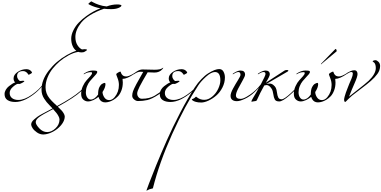

<svg xmlns="http://www.w3.org/2000/svg" viewBox="-20 -1498 5678 2858"><path d="M266 -248 248 -250Q225 -250 174.5 -207Q124 -164 124 -114.5Q124 -65 159.5 -37.5Q195 -10 254 -10Q345 -10 458.5 -91Q572 -172 622 -248Q626 -254 630 -254Q634 -254 634 -251Q634 -248 632 -244Q521 -100 364 -20Q280 20 207.5 20Q135 20 91.5 -8.5Q48 -37 48 -98Q48 -130 66 -161Q84 -192 112 -214Q167 -258 206 -272Q182 -291 182 -332Q182 -385 242 -426.5Q302 -468 372 -468Q407 -468 431.5 -450Q456 -432 456 -414Q456 -411 432.5 -397.5Q409 -384 406.5 -384Q404 -384 395.5 -398Q387 -412 368.5 -426Q350 -440 324 -440Q234 -440 234 -364Q234 -340 251.5 -316Q269 -292 282 -292L320 -296Q342 -296 342 -290Q342 -281 316 -268Q313 -267 295.5 -257.5Q278 -248 266 -248Z M598 -164Q598 -307 705.5 -446.5Q813 -586 974 -678Q1048 -721 1116 -742Q1080 -768 1060 -815.5Q1040 -863 1040 -922.5Q1040 -982 1072.5 -1047.5Q1105 -1113 1154 -1163Q1203 -1214 1264 -1258Q1368 -1334 1476 -1374Q1390 -1389 1318 -1425Q1294 -1437 1294 -1440Q1294 -1443 1315 -1460.5Q1336 -1478 1338.5 -1478Q1341 -1478 1369 -1462Q1397 -1446 1451 -1427Q1505 -1408 1568 -1402Q1646 -1432 1726 -1432Q1753 -1432 1770.5 -1427Q1788 -1422 1788 -1416Q1786 -1397 1743 -1379.5Q1700 -1362 1636.5 -1362Q1573 -1362 1528 -1368Q1409 -1327 1321.5 -1272.5Q1234 -1218 1188 -1160Q1102 -1051 1102 -948Q1102 -877 1131 -829Q1160 -781 1200 -762Q1228 -766 1238 -766Q1274 -766 1274 -756Q1274 -750 1268 -746Q1258 -740 1242 -729Q1226 -718 1195.5 -718Q1165 -718 1146 -726Q1075 -715 999 -673Q923 -631 868 -584Q813 -537 765 -477.5Q717 -418 687.5 -345Q658 -272 658 -198Q658 -106 717 -34Q750 6 785.5 38.5Q821 71 830 80Q1066 -47 1174 -142Q1241 -201 1272 -248Q1276 -254 1280 -254Q1284 -254 1284 -251Q1284 -248 1282 -244Q1232 -178 1184 -136Q1090 -48 840 90Q879 128 894.5 144Q910 160 927 187.5Q944 215 944 238V242Q941 303 890.5 364Q840 425 766.5 463.5Q693 502 626 504Q574 504 529.5 473Q485 442 464.5 409Q444 376 444 357Q444 338 453.5 319.5Q463 301 488 279.5Q513 258 534 242Q555 226 601 201Q669 164 762 116Q751 104 720 72Q689 40 673.5 21Q658 2 638 -29Q598 -89 598 -164ZM866 282Q866 259 850.5 230.5Q835 202 820 183.5Q805 165 770 126Q607 210 559.5 247Q512 284 512 320Q512 356 564.5 412Q617 468 682 468Q747 468 806 412.5Q865 357 866 282Z M1336 -424Q1278 -424 1240 -398Q1231 -392 1228.5 -392Q1226 -392 1226 -396Q1226 -400 1232 -404Q1298 -448 1358 -448Q1398 -448 1413 -444Q1428 -440 1428 -427Q1428 -414 1410.5 -392.5Q1393 -371 1368 -345.5Q1343 -320 1318 -289Q1293 -258 1275.5 -214.5Q1258 -171 1258 -124Q1258 -77 1279 -46.5Q1300 -16 1330 -16Q1388 -16 1440 -90Q1440 -166 1461 -204Q1479 -236 1494 -246Q1524 -264 1537 -264Q1550 -264 1550 -246Q1550 -195 1506 -128Q1508 -84 1534.5 -46Q1561 -8 1605.5 -8Q1650 -8 1686 -51Q1750 -127 1750 -234Q1750 -285 1730 -335Q1710 -385 1710 -394Q1710 -401 1735 -416.5Q1760 -432 1772 -432Q1777 -432 1781.5 -414Q1786 -396 1805 -378Q1824 -360 1860.5 -360Q1897 -360 1970 -404Q1979 -410 1981.5 -410Q1984 -410 1984 -406Q1984 -402 1978 -398Q1872 -324 1804 -324Q1808 -292 1808 -270Q1808 -205 1787.5 -151.5Q1767 -98 1737 -66Q1706 -34 1670 -12Q1605 26 1546 26Q1487 26 1458 -26Q1453 -34 1446 -56Q1413 -29 1370 -8.5Q1327 12 1289.5 12Q1252 12 1220 -15.5Q1188 -43 1188 -102Q1188 -161 1213.5 -216Q1239 -271 1269 -303Q1299 -335 1324.5 -364Q1350 -393 1350 -408.5Q1350 -424 1336 -424Z M2102 -464 2282 -460Q2370 -460 2401 -486Q2406 -490 2408 -490Q2410 -490 2410 -486.5Q2410 -483 2398 -469Q2354 -418 2280 -418Q2254 -418 2178 -422Q2094 -280 2058 -209Q2022 -138 2022 -106Q2022 -74 2042 -51Q2062 -28 2092 -28Q2204 -28 2280.5 -72.5Q2357 -117 2406 -164.5Q2455 -212 2478 -246Q2482 -252 2486 -252Q2490 -252 2490 -249Q2490 -246 2488 -242Q2445 -185 2401.5 -143.5Q2358 -102 2340 -90Q2240 -24 2173.5 -9Q2107 6 2034 6Q2005 6 1976.5 -17.5Q1948 -41 1948 -72.5Q1948 -104 1960 -140Q1984 -208 2112 -428Q2092 -430 2068 -430Q2027 -430 1976 -394Q1972 -392 1968 -392Q1964 -392 1964 -396Q1964 -400 2012 -432Q2060 -464 2102 -464Z M2576 -248 2558 -250Q2535 -250 2484.5 -207Q2434 -164 2434 -114.5Q2434 -65 2469.5 -37.5Q2505 -10 2564 -10Q2655 -10 2768.5 -91Q2882 -172 2932 -248Q2936 -254 2940 -254Q2944 -254 2944 -251Q2944 -248 2942 -244Q2831 -100 2674 -20Q2590 20 2517.5 20Q2445 20 2401.5 -8.5Q2358 -37 2358 -98Q2358 -130 2376 -161Q2394 -192 2422 -214Q2477 -258 2516 -272Q2492 -291 2492 -332Q2492 -385 2552 -426.5Q2612 -468 2682 -468Q2717 -468 2741.5 -450Q2766 -432 2766 -414Q2766 -411 2742.5 -397.5Q2719 -384 2716.5 -384Q2714 -384 2705.5 -398Q2697 -412 2678.5 -426Q2660 -440 2634 -440Q2544 -440 2544 -364Q2544 -340 2561.5 -316Q2579 -292 2592 -292L2630 -296Q2652 -296 2652 -290Q2652 -281 2626 -268Q2623 -267 2605.5 -257.5Q2588 -248 2576 -248Z M2880 -198Q2925 -267 2979 -322Q3033 -378 3082 -408Q3182 -470 3242 -470Q3287 -470 3307.5 -430.5Q3328 -391 3328 -346Q3328 -268 3291 -195.5Q3254 -123 3199 -75.5Q3144 -28 3083 0Q3022 28 2975 28Q2928 28 2895 18.5Q2862 9 2849 -1.5Q2836 -12 2836 -17Q2836 -22 2840 -23Q2864 -30 2875 -40Q2896 -60 2898 -60Q2898 -60 2914 -48Q2960 -12 3020.5 -12Q3081 -12 3138 -59Q3195 -106 3227.5 -175Q3260 -244 3260 -303Q3260 -426 3180 -426Q3123 -426 3046 -355.5Q2969 -285 2932 -228Q2735 71 2543.5 496Q2352 921 2256 1304Q2255 1308 2232 1312Q2209 1316 2202 1320Q2167 1340 2163.5 1340Q2160 1340 2160 1337.5Q2160 1335 2197.5 1234.5Q2235 1134 2305.5 961Q2376 788 2462 593.5Q2548 399 2661 181.5Q2774 -36 2880 -198Z M3458 -398Q3449 -392 3446.5 -392Q3444 -392 3444 -396Q3444 -400 3450 -404Q3514 -448 3560 -448Q3628 -448 3628 -386Q3628 -364 3594 -304.5Q3560 -245 3526 -180Q3492 -115 3492 -78Q3492 -26 3562 -26Q3596 -26 3651.5 -58Q3707 -90 3749 -125Q3791 -160 3823 -195Q3855 -230 3862.5 -242Q3870 -254 3874 -254Q3878 -254 3878 -251Q3878 -248 3876 -244Q3827 -178 3768 -126Q3704 -65 3628 -28.5Q3552 8 3507 8Q3462 8 3437 -12Q3412 -32 3412 -72Q3412 -112 3449 -180Q3486 -248 3523 -306.5Q3560 -365 3560 -384.5Q3560 -404 3551.5 -415Q3543 -426 3530 -426Q3500 -426 3458 -398Z M3934 -448Q3963 -448 3979.5 -433.5Q3996 -419 3996 -391Q3996 -363 3936 -266L4216 -448Q4229 -456 4250.5 -456Q4272 -456 4272 -447.5Q4272 -439 4260 -432Q4183 -386 3944 -248Q3968 -254 3995.5 -254Q4023 -254 4048.5 -233.5Q4074 -213 4085.5 -190Q4097 -167 4103 -119.5Q4109 -72 4122.5 -46Q4136 -20 4173 -20Q4210 -20 4310.5 -112.5Q4411 -205 4440 -248Q4444 -254 4448 -254Q4452 -254 4452 -251Q4452 -248 4450 -244Q4389 -165 4287.5 -76.5Q4186 12 4136.5 12Q4087 12 4071 -16.5Q4055 -45 4048 -97Q4041 -149 4024 -176Q3988 -232 3948 -232Q3944 -232 3914 -226Q3851 -115 3802 -4Q3797 5 3780 7Q3763 9 3758 10Q3754 10 3748 12Q3734 16 3728 16Q3722 16 3722 12Q3722 1 3748 -42Q3800 -126 3866 -249.5Q3932 -373 3932 -396Q3932 -426 3904 -426Q3874 -426 3832 -398Q3823 -392 3820.5 -392Q3818 -392 3818 -396Q3818 -400 3824 -404Q3888 -448 3934 -448Z M4502 -424Q4444 -424 4406 -398Q4397 -392 4394.5 -392Q4392 -392 4392 -396Q4392 -400 4398 -404Q4464 -448 4524 -448Q4564 -448 4579 -444Q4594 -440 4594 -427Q4594 -414 4576.5 -392.5Q4559 -371 4534 -345.5Q4509 -320 4484 -289Q4459 -258 4441.5 -214.5Q4424 -171 4424 -124Q4424 -77 4445 -46.5Q4466 -16 4496 -16Q4554 -16 4606 -90Q4606 -166 4627 -204Q4645 -236 4660 -246Q4690 -264 4703 -264Q4716 -264 4716 -246Q4716 -195 4672 -128Q4674 -84 4700.5 -46Q4727 -8 4771.5 -8Q4816 -8 4852 -51Q4916 -127 4916 -234Q4916 -285 4896 -335Q4876 -385 4876 -394Q4876 -401 4901 -416.5Q4926 -432 4938 -432Q4943 -432 4947.5 -414Q4952 -396 4971 -378Q4990 -360 5026.5 -360Q5063 -360 5136 -404Q5145 -410 5147.5 -410Q5150 -410 5150 -406Q5150 -402 5144 -398Q5038 -324 4970 -324Q4974 -292 4974 -270Q4974 -205 4953.5 -151.5Q4933 -98 4903 -66Q4872 -34 4836 -12Q4771 26 4712 26Q4653 26 4624 -26Q4619 -34 4612 -56Q4579 -29 4536 -8.5Q4493 12 4455.5 12Q4418 12 4386 -15.5Q4354 -43 4354 -102Q4354 -161 4379.5 -216Q4405 -271 4435 -303Q4465 -335 4490.5 -364Q4516 -393 4516 -408.5Q4516 -424 4502 -424ZM4762 -552 4956 -752Q4974 -770 4978 -770Q4982 -770 4987 -758.5Q4992 -747 4992 -740Q4992 -733 4984 -728Q4943 -692 4878.5 -640.5Q4814 -589 4770 -550Q4766 -542 4761 -542Q4756 -542 4756 -544Z M5302 -396Q5302 -356 5257 -256Q5212 -156 5176 -60Q5212 -90 5312.5 -168Q5413 -246 5468 -296Q5574 -398 5574 -486Q5574 -517 5566.5 -537.5Q5559 -558 5550 -565.5Q5541 -573 5533.5 -578Q5526 -583 5526 -585.5Q5526 -588 5532 -592Q5547 -602 5568 -602Q5589 -602 5613.5 -578Q5638 -554 5638 -516Q5638 -453 5598.5 -398.5Q5559 -344 5499.5 -292.5Q5440 -241 5344 -169.5Q5248 -98 5219 -73.5Q5190 -49 5167.5 -26Q5145 -3 5133.5 8.5Q5122 20 5117 20Q5112 20 5107 10Q5102 0 5102 -15Q5102 -30 5111 -63Q5120 -96 5128.5 -119.5Q5137 -143 5155.5 -190Q5174 -237 5178 -247.5Q5182 -258 5193.5 -284Q5205 -310 5212 -327Q5232 -376 5232 -401Q5232 -426 5210 -426Q5186 -426 5144 -398Q5135 -392 5132.5 -392Q5130 -392 5130 -396Q5130 -400 5135 -404Q5140 -408 5154.5 -417.5Q5169 -427 5198.5 -439.5Q5228 -452 5253.5 -452Q5279 -452 5290.5 -435.5Q5302 -419 5302 -396Z"/></svg>

Font: Miama
Style: Regular
Weight: 400
Italic angle: 16.5°
Designer: Linus Romer
Foundry: Linus Romer
Version: 0.32